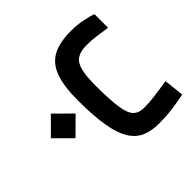

<svg xmlns="http://www.w3.org/2000/svg" viewBox="-140 -502 865 865"><g transform="rotate(45 293.0 -69.0)"><path d="M248.5 2.9Q158.7 2.9 105.2 -16.6Q51.8 -36.1 28.3 -80.1Q4.9 -124 4.9 -197.3Q4.9 -234.9 12 -269.5Q19 -304.2 26.4 -324.7H113.3Q106.9 -281.7 103.5 -256.3Q100.1 -231 100.1 -200.7Q100.1 -162.1 114.3 -140.1Q128.4 -118.2 162.8 -109.4Q197.3 -100.6 258.3 -100.6Q348.6 -100.6 397.5 -107.9Q446.3 -115.2 464.8 -133.3Q483.4 -151.4 483.4 -183.1Q483.4 -215.8 479 -251Q474.6 -286.1 466.3 -337.9L562.5 -348.1Q571.8 -299.3 576.4 -263.7Q581.1 -228 581.1 -182.1Q581.1 -136.7 567.1 -102.1Q553.2 -67.4 517.1 -43.9Q481 -20.5 416 -8.8Q351.1 2.9 248.5 2.9ZM283.2 209.5 204.6 130.9 283.2 51.8 361.8 130.9Z"/></g></svg>

Font: Cascadia Code NF
Style: Regular
Weight: 400
Monospace: yes
Designer: Aaron Bell
Foundry: Saja Typeworks
Version: Version 2404.023; ttfautohint (v1.8.4)